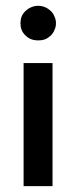

<svg xmlns="http://www.w3.org/2000/svg" viewBox="-20 -635 261 655"><path d="M110.4 -497.1Q123 -497.1 133.8 -501Q143.6 -504.9 153.3 -513.7Q162.1 -522.5 166 -533.2Q170.9 -543 170.9 -555.7Q170.9 -568.4 166 -578.1Q162.1 -588.9 153.3 -597.7Q143.6 -606.4 133.8 -610.4Q123 -615.2 110.4 -615.2Q97.7 -615.2 86.9 -610.4Q76.2 -606.4 67.4 -597.7Q57.6 -588.9 53.7 -578.1Q49.8 -568.4 49.8 -555.7Q49.8 -543 53.7 -533.2Q57.6 -522.5 67.4 -513.7Q76.2 -504.9 86.9 -501Q97.7 -497.1 110.4 -497.1ZM60.5 0Q85.9 0 159.2 0Q159.2 -105.5 159.2 -419.9Q134.8 -419.9 60.5 -419.9Q60.5 -407.2 60.5 -367.2Q60.5 -275.4 60.5 0Z"/></svg>

Font: TextaAlt
Style: Bold
Weight: 400
Designer: Daniel Hernandez & Miguel Hernandez
Version: Version 1.005;com.myfonts.easy.latinotype.texta.alt-bold.wfk